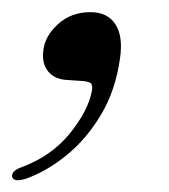

<svg xmlns="http://www.w3.org/2000/svg" viewBox="-45 -136 285 324"><path d="M69 -1Q47 -2 36.2 -15.5Q25.5 -29 28 -50Q30.5 -75 52.8 -95.2Q75 -115.5 107.5 -115.5Q136.5 -115.5 149.8 -95Q163 -74.5 157.5 -37.5Q150 16.5 125.5 57.5Q101 98.5 67.5 125.8Q34 153 -1 165.5Q-21.5 172 -24.5 162.5Q-26 152.5 -9.5 146.5Q42 127.5 73 89Q104 50.5 110 17.5Q112 7.5 107.8 4.2Q103.5 1 91.5 0.5Z"/></svg>

Font: Fraunces 72pt S000
Style: Italic
Weight: 400
Italic angle: -16°
Version: Version 1.000; ttfautohint (v1.8.3)